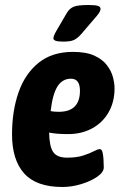

<svg xmlns="http://www.w3.org/2000/svg" viewBox="-20 -738 494 766"><path d="M229 8Q125 8 76.5 -46Q28 -100 28 -202Q28 -295 54 -369.5Q80 -444 134 -487.5Q188 -531 271 -531Q324 -531 356.5 -516Q389 -501 406.5 -478Q424 -455 430.5 -430.5Q437 -406 437 -386Q437 -331 413 -289.5Q389 -248 347 -225.5Q305 -203 252 -203Q228 -203 209.5 -204.5Q191 -206 176 -209Q177 -153 192.5 -131Q208 -109 248 -109Q286 -109 312 -117.5Q338 -126 354 -134.5Q370 -143 378 -143Q386 -143 389 -130.5Q392 -118 393 -101Q394 -84 394 -70Q394 -51 368 -33Q342 -15 304 -3.5Q266 8 229 8ZM215 -292Q299 -292 299 -376Q299 -424 263 -424Q229 -424 209.5 -393.5Q190 -363 182 -295Q190 -293 198.5 -292.5Q207 -292 215 -292ZM233 -572Q210 -572 201.5 -575.5Q193 -579 193 -585Q193 -594 205 -615L247 -687Q258 -705 275 -711.5Q292 -718 332 -718Q361 -718 371 -714.5Q381 -711 381 -703Q381 -695 374.5 -685.5Q368 -676 358 -665L304 -602Q289 -585 275 -578.5Q261 -572 233 -572Z"/></svg>

Font: Asap Condensed
Style: Bold Italic
Weight: 700
Width: 3
Italic angle: -6°
Designer: Pablo Cosgaya
Foundry: Omnibus-Type
Version: Version 3.001; ttfautohint (v1.8.4.7-5d5b)